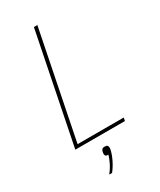

<svg xmlns="http://www.w3.org/2000/svg" viewBox="-226 -771 879 1056"><g transform="rotate(-30 213.5 -243.0)"><path d="M44 0 184 -698H206L70 -20H363L359 0ZM193 66Q205 66 209 71.5Q213 77 213 82Q213 85 213 88Q213 91 212 96Q207 121 191.5 153.5Q176 186 155 212H137Q158 186 170.5 159.5Q183 133 188 115Q174 115 170.5 110Q167 105 167 99Q167 97 167 93.5Q167 90 169 83Q171 77 175 71.5Q179 66 193 66Z"/></g></svg>

Font: IBM Plex Sans Cond Thin
Style: Italic
Weight: 100
Width: 3
Italic angle: -11°
Designer: Mike Abbink, Paul van der Laan, Pieter van Rosmalen
Foundry: Bold Monday
Version: Version 1.3